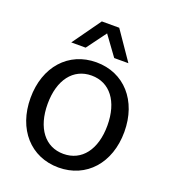

<svg xmlns="http://www.w3.org/2000/svg" viewBox="-138 -843 838 954"><g transform="rotate(20 281.0 -366.0)"><path d="M281 12C428 12 529 -101 529 -266C529 -431 428 -544 281 -544C134 -544 33 -431 33 -266C33 -101 134 12 281 12ZM281 -60C184 -60 123 -140 123 -267C123 -394 184 -474 281 -474C378 -474 439 -394 439 -267C439 -140 378 -60 281 -60ZM129 -594H205L281 -697L356 -594H431L328 -744H236Z"/></g></svg>

Font: Ronzino
Style: Regular
Weight: 400
Designer: Nunzio Mazzaferro
Foundry: Collletttivo
Version: Version 1.000;Glyphs 3.3 (3337)